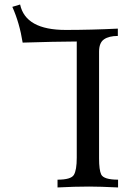

<svg xmlns="http://www.w3.org/2000/svg" viewBox="-20 -824 588 844"><path d="M499 0Q418.5 -3.9 371.6 -3.9Q307.1 -3.9 232.9 0V-34.2Q292 -34.2 304.7 -55.2Q317.4 -76.2 317.4 -130.9V-641.6Q219.2 -641.1 79.6 -636.7Q65.9 -723.1 34.2 -793.9L68.4 -804.2Q92.3 -692.4 269 -692.4Q380.4 -692.4 498 -698.2V-666Q459 -666 437.3 -651.1Q415.5 -636.2 415.5 -596.7V-127.9Q415.5 -76.7 424.8 -57.1Q436 -34.2 499 -34.2Z"/></svg>

Font: Kelvinch
Style: Regular
Weight: 400
Designer: Paul James MIller
Foundry: High-Logic / Made with FontCreator
Version: Version 3.30 September 23, 2016